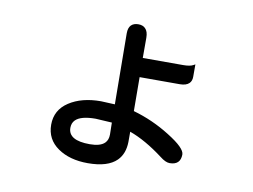

<svg xmlns="http://www.w3.org/2000/svg" viewBox="-73 -688 1145 868"><g transform="rotate(10 500.0 -254.0)"><path d="M287.6 -104Q273.9 -90.3 273.9 -68.4Q273.9 -10.3 373 -10.3Q421.4 -10.3 441.4 -30.3Q455.6 -44.4 455.6 -69.3L454.6 -124L379.9 -128.4Q312 -128.4 287.6 -104ZM378.9 75.7Q295.4 75.7 241.2 38.1Q186 0 186 -67.4Q186 -134.8 243.7 -172.6Q301.3 -210.4 389.6 -210.4L453.6 -207.5L450.7 -533.2Q450.7 -558.6 462.6 -570.6Q474.6 -582.5 495.6 -582.5Q516.6 -582.5 527.8 -570.8Q541.5 -557.6 541.5 -528.3V-436H726.6Q758.3 -436 772.9 -444.3L780.8 -448.7V-391.6Q780.8 -372.6 770 -361.8Q756.3 -348.1 726.6 -348.1H542.5L543.5 -192.4Q632.8 -167 711.4 -117.7Q753.9 -91.3 773.7 -71.5Q793.5 -51.8 793.5 -37.1Q793 11.2 743.2 11.2Q724.6 11.2 698.7 -9.3Q616.7 -71.3 543.5 -97.7V-50.8Q542.5 3.9 511.2 35.2Q470.7 75.7 378.9 75.7Z"/></g></svg>

Font: YuPearl-Medium
Style: Medium
Weight: 500
Designer: Max Yao
Foundry: Max-Everyday
Version: Version 1.011; ttfautohint (v1.8.3)